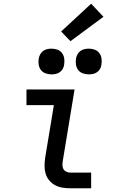

<svg xmlns="http://www.w3.org/2000/svg" viewBox="-20 -1010 640 1030"><path d="M357 0Q335 0 314 -3.5Q293 -7 275.5 -16.5Q258 -26 244.5 -42Q231 -58 225 -77.5Q219 -97 219 -118.5Q219 -140 222 -162L269 -446H122V-530H380L317 -148Q315 -136 315 -124.5Q315 -113 320 -103.5Q325 -94 335.5 -89Q346 -84 357 -84H469V0ZM456 -611Q440 -611 424.5 -616.5Q409 -622 399.5 -634.5Q390 -647 387.5 -663.5Q385 -680 388 -697Q390 -708 396 -719Q402 -730 412 -737Q422 -744 433.5 -746.5Q445 -749 456 -749Q473 -749 488 -743.5Q503 -738 512.5 -725.5Q522 -713 524.5 -696.5Q527 -680 524 -663Q523 -652 517 -641Q511 -630 501 -623Q491 -616 479.5 -613.5Q468 -611 456 -611ZM256 -611Q240 -611 224.5 -616.5Q209 -622 199.5 -634.5Q190 -647 187.5 -663.5Q185 -680 188 -697Q190 -708 196 -719Q202 -730 212 -737Q222 -744 233.5 -746.5Q245 -749 256 -749Q273 -749 288 -743.5Q303 -738 312.5 -725.5Q322 -713 324.5 -696.5Q327 -680 324 -663Q323 -652 317 -641Q311 -630 301 -623Q291 -616 279.5 -613.5Q268 -611 256 -611ZM358 -789 308 -841 469 -990 535 -920Z"/></svg>

Font: Iosevka Curly Slab MdExObl
Style: Regular
Weight: 500
Width: 7
Italic angle: -9°
Monospace: yes
Designer: Belleve Invis
Foundry: Belleve Invis
Version: Version 11.1.0; ttfautohint (v1.8.3)